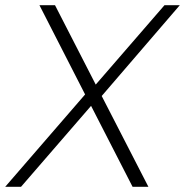

<svg xmlns="http://www.w3.org/2000/svg" viewBox="-54 -720 713 740"><path d="M338 -350 518 0H457L297 -312L27 0H-34L274 -356L98 -700H158L315 -394L580 -700H639Z"/></svg>

Font: KoHo Light
Style: Italic
Weight: 300
Italic angle: -10°
Version: Version 1.000; ttfautohint (v1.6)